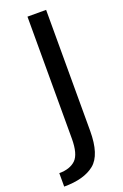

<svg xmlns="http://www.w3.org/2000/svg" viewBox="-210 -642 589 919"><g transform="rotate(-20 84.0 -183.0)"><path d="M-52 229.5Q50 229.5 103 186.5Q156 143.5 156 21V-595H61V25.5Q61 105 31.8 133Q2.5 161 -52 161Z"/></g></svg>

Font: Anybody SemiCondensed
Style: Regular
Weight: 400
Width: 4
Version: Version 1.113;gftools[0.9.25]